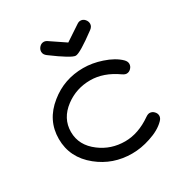

<svg xmlns="http://www.w3.org/2000/svg" viewBox="-140 -675 736 778"><g transform="rotate(-30 228.0 -286.0)"><path d="M372.1 -541.3Q372.1 -528.3 358.9 -518.6Q277.1 -457.8 257.3 -457.8Q238.3 -457.8 156.5 -518.6Q143.3 -528.3 143.3 -541.3Q143.3 -553 151.9 -562.3Q160.4 -571.5 171.9 -571.5Q180.2 -571.5 188.2 -565.9L257.3 -519.3L327.6 -565.9Q335.7 -571.5 343.8 -571.5Q355.5 -571.5 363.8 -562.3Q372.1 -553 372.1 -541.3ZM428.5 -321.3Q428.5 -309.8 419.8 -300.8Q411.1 -291.7 399.7 -291.7Q391.6 -291.7 380.9 -299.1Q319.6 -342.5 257.3 -342.5Q191.9 -342.5 140.9 -304.4Q85.4 -262.9 85.4 -199.7Q85.4 -136.7 141.6 -95Q191.9 -57.1 257.3 -57.1Q319.3 -57.1 380.9 -100.1Q391.4 -107.4 399.4 -107.4Q411.1 -107.4 419.8 -98.4Q428.5 -89.4 428.5 -78.4Q428.5 -66.9 417.7 -56.6Q391.4 -30 343.3 -14.6Q299.6 0 257.3 0Q168 0 100.8 -54.2Q28.6 -112.1 28.6 -199.7Q28.6 -287.4 100.8 -345Q168 -399.7 257.3 -399.7Q299.6 -399.7 343.3 -385Q391.6 -369.1 418.5 -342.5Q428.5 -332.3 428.5 -321.3Z"/></g></svg>

Font: EnergyBar
Style: Regular
Weight: 400
Italic angle: -10°
Version: 1.0 2000-03-28